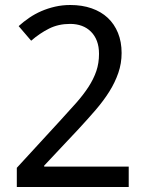

<svg xmlns="http://www.w3.org/2000/svg" viewBox="-20 -744 591 764"><path d="M492.2 0H46.9V-76.2L217.8 -262.2Q254.4 -301.8 283.2 -334.5Q312 -367.2 332.3 -398.4Q352.5 -429.7 363.3 -461.2Q374 -492.7 374 -529.8Q374 -558.6 365.7 -580.6Q357.4 -602.5 342 -617.9Q326.7 -633.3 305.7 -641.1Q284.7 -648.9 258.8 -648.9Q212.4 -648.9 175 -630.1Q137.7 -611.3 104 -582L54.2 -640.1Q73.7 -657.7 96.2 -673.1Q118.7 -688.5 144.5 -699.7Q170.4 -710.9 199.2 -717.5Q228 -724.1 259.8 -724.1Q306.6 -724.1 344.5 -710.9Q382.3 -697.8 408.7 -673.1Q435.1 -648.4 449.5 -613Q463.9 -577.6 463.9 -533.2Q463.9 -491.7 450.9 -454.1Q438 -416.5 415.3 -380.1Q392.6 -343.8 361.1 -307.1Q329.6 -270.5 293 -231L155.8 -85V-81.1H492.2Z"/></svg>

Font: Khmer
Style: Regular
Weight: 400
Foundry: Danh Hong
Version: Version 2.00 February 8, 2013